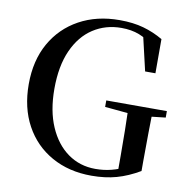

<svg xmlns="http://www.w3.org/2000/svg" viewBox="-84 -835 919 936"><g transform="rotate(10 375.0 -367.5)"><path d="M429 18Q317 18 231.5 -30Q146 -78 98.5 -165Q51 -252 51 -369Q51 -486 99.5 -572Q148 -658 234.5 -705.5Q321 -753 434 -753Q501 -753 552.5 -738.5Q604 -724 650 -697V-528H599L555 -717L618 -692V-653Q576 -687 537.5 -702Q499 -717 449 -717Q371 -717 309.5 -677Q248 -637 213 -559Q178 -481 178 -368Q178 -260 212 -181.5Q246 -103 305.5 -60.5Q365 -18 442 -18Q484 -18 521 -27.5Q558 -37 595 -55L553 -26V-100Q553 -166 552 -228.5Q551 -291 549 -356H669Q668 -296 667 -233Q666 -170 666 -98V-47Q608 -13 552.5 2.5Q497 18 429 18ZM437 -324V-356H737V-324L622 -311H576Z"/></g></svg>

Font: Noto Serif SC ExtraLight SemiBold
Style: Regular
Weight: 600
Version: Version 2.002-H1;hotconv 1.1.0;makeotfexe 2.6.0